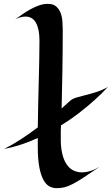

<svg xmlns="http://www.w3.org/2000/svg" viewBox="-20 -964 586 1007"><path d="M545.9 -507.8Q516.6 -476.1 479 -441.9Q446.8 -412.6 401.6 -377Q356.4 -341.3 299.8 -306.2Q298.8 -291 298.8 -275.4Q298.8 -259.8 298.8 -244.1Q297.9 -196.3 305.7 -161.4Q313.5 -126.5 328.1 -104Q342.8 -81.5 363.5 -70.8Q384.3 -60.1 409.2 -60.1Q431.2 -60.1 454.6 -67.4Q478 -74.7 502.9 -89.8Q454.1 -56.2 420.9 -34.4Q387.7 -12.7 363 0.2Q338.4 13.2 318.6 18.1Q298.8 22.9 276.9 22.9Q257.8 22.9 240 13.9Q222.2 4.9 208.5 -19.3Q194.8 -43.5 186.5 -85.7Q178.2 -127.9 178.2 -194.8V-240.2Q136.7 -221.2 92.8 -206.5Q48.8 -191.9 2 -183.1Q44.4 -204.1 90.1 -233.9Q135.7 -263.7 178.2 -295.9Q178.7 -353.5 180.2 -413.1Q181.6 -472.7 183.1 -531.2Q184.6 -589.8 185.8 -645.8Q187 -701.7 187 -751Q187 -810.5 168.9 -843.8Q150.9 -877 113.8 -877Q102.5 -877 88.9 -873.8Q75.2 -870.6 60.1 -862.8Q79.1 -876.5 100.1 -890.9Q121.1 -905.3 142.8 -917Q164.6 -928.7 186.8 -936.3Q209 -943.8 231 -943.8Q259.3 -943.8 274.9 -929.9Q290.5 -916 298.1 -895.5Q305.7 -875 307.4 -850.8Q309.1 -826.7 309.1 -806.2Q309.1 -752 308.6 -701.2Q308.1 -650.4 307.4 -600.6Q306.6 -550.8 305.4 -500Q304.2 -449.2 303.2 -395L346.2 -434.1Q358.4 -445.8 379.9 -452.1Q401.4 -458.5 428 -465.1Q454.6 -471.7 485.1 -481.2Q515.6 -490.7 545.9 -507.8Z"/></svg>

Font: Eagle Lake
Style: Regular
Weight: 400
Designer: Astigmatic (AOETI)
Foundry: Astigmatic (AOETI)
Version: Version 1.000